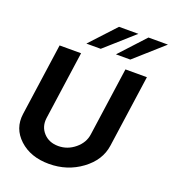

<svg xmlns="http://www.w3.org/2000/svg" viewBox="-175 -1130 1135 1269"><g transform="rotate(20 393.0 -495.0)"><path d="M442 -1000H578L378 -822H277ZM649 -1000H786L586 -822H485ZM43 -242 115 -750H266L198 -269Q190 -207 229 -164.5Q268 -122 333 -122Q398 -122 450 -165Q502 -208 510 -269L578 -750H729L657 -242Q642 -136 543 -63Q444 10 315 10Q186 10 107 -63Q28 -136 43 -242Z"/></g></svg>

Font: Oakes Grotesk Bold
Style: Italic
Weight: 700
Italic angle: -8°
Designer: Samuel Oakes
Foundry: Samuel Oakes
Version: Version 1.000;PS 001.000;hotconv 1.0.88;makeotf.lib2.5.64775